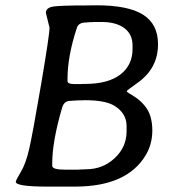

<svg xmlns="http://www.w3.org/2000/svg" viewBox="-20 -707 637 725"><path d="M259.8 -389.6H288.1L292.5 -390.1H300.8Q388.2 -390.1 434.3 -425.5Q480.5 -460.9 480.5 -522V-535.2Q480.5 -577.6 449.5 -600.8Q418.5 -624 363.3 -624H333.5L329.1 -623.5H321.3L305.2 -622.1Q276.9 -622.1 270.5 -602.5Q234.9 -495.6 234.9 -408.2V-400.9Q234.9 -389.6 259.8 -389.6ZM224.1 -66.4H276.9L281.7 -66.9L295.9 -67.4Q300.8 -67.9 305.7 -67.9Q367.7 -67.9 412.8 -109.6Q458 -151.4 458 -211.4V-231Q458 -279.8 411.1 -308.1Q377 -328.6 301.3 -328.6H296.4L291.5 -328.1H277.3L259.3 -327.1Q250.5 -326.2 246.1 -326.2Q222.2 -326.2 214.8 -301.3Q177.2 -173.3 177.2 -89.4V-81.1Q177.2 -66.4 224.1 -66.4ZM576.7 -540Q576.7 -448.2 498.5 -393.6Q458.5 -365.2 458.5 -362.8Q458.5 -360.4 468.3 -354L477.1 -349.1Q516.1 -325.7 535.6 -294.9Q555.2 -263.7 555.2 -212.9Q554.7 -162.1 530.3 -121.1Q459.5 -2.9 265.1 -2.4H158.2Q39.6 -2.4 39.6 -20.5Q39.6 -25.9 58.3 -57.1Q77.1 -88.4 89.8 -142.6Q102.5 -196.8 134.8 -386.2Q167 -575.7 167 -602.5L153.3 -658.2Q153.3 -678.2 181.6 -682.4Q210 -686.5 308.1 -686.5L344.2 -687Q464.4 -687 520.5 -651.4Q576.7 -615.7 576.7 -540Z"/></svg>

Font: Averia Libre
Style: Italic
Weight: 400
Italic angle: -7.90001°
Version: Version 1.002